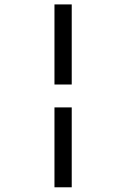

<svg xmlns="http://www.w3.org/2000/svg" viewBox="-20 -731 560 852"><path d="M221.7 -356V-711.4H298.3V-356ZM221.7 100.1V-254.4H298.3V100.1Z"/></svg>

Font: Kameron Medium
Style: Regular
Weight: 500
Designer: Vernon Adams
Foundry: Vernon Adams
Version: Version 1.100